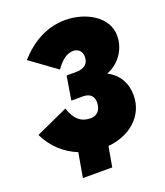

<svg xmlns="http://www.w3.org/2000/svg" viewBox="-160 -819 908 1058"><g transform="rotate(-20 294.0 -290.0)"><path d="M142 136H314L335 18C457 7 561 -71 561 -199C561 -267 529 -327 465 -359C556 -396 588 -476 588 -537C588 -649 466 -716 348 -716C239 -716 149 -664 74 -581L228 -469C259 -514 293 -541 331 -541C358 -541 381 -522 381 -490C381 -446 354 -426 303 -426H251L228 -287H298C340 -287 358 -262 358 -230C358 -187 335 -159 295 -159C240 -159 204 -190 182 -257L-7 -171C33 -88 97 -35 167 -7Z"/></g></svg>

Font: Fixel Text 20240404 Black
Style: Italic
Weight: 900
Width: 4
Italic angle: -10°
Designer: AlfaBravo + MacPaw
Foundry: Kyrylo Tkachov, Marchela Mozhyna, Serhii Makarenko, Maria Weinstein, Zakhar Kryvoshyya
Version: Version 1.211;Glyphs 3.2 (3225)